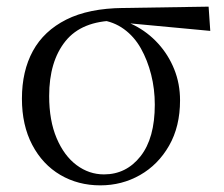

<svg xmlns="http://www.w3.org/2000/svg" viewBox="-20 -543 674 578"><path d="M282 15Q215 15 161.5 -16.5Q108 -48 77 -107Q46 -166 46 -246Q46 -329 79 -389.5Q112 -450 179.5 -484Q247 -518 351 -519L608 -523L613 -450L346 -475L329 -481Q226 -480 177 -419Q128 -358 128 -254Q128 -180 150.5 -127Q173 -74 210.5 -46Q248 -18 293 -18Q360 -18 403 -72.5Q446 -127 446 -228Q446 -275 435 -318.5Q424 -362 404 -397.5Q384 -433 353 -455.5Q322 -478 282 -483L295 -492Q343 -488 384 -467Q425 -446 456 -412Q487 -378 504.5 -334.5Q522 -291 522 -241Q522 -162 489 -104.5Q456 -47 401.5 -16Q347 15 282 15Z"/></svg>

Font: Noto Serif KR
Style: Regular
Weight: 400
Designer: Ryoko NISHIZUKA  (kana & ideographs); Frank Grießhammer (Latin, Greek & Cyrillic); Wenlong ZHANG  (bopomofo); Sandoll Co
Foundry: Adobe
Version: Version 2.003-H1;hotconv 1.1.1;makeotfexe 2.6.0